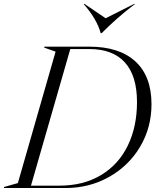

<svg xmlns="http://www.w3.org/2000/svg" viewBox="-73 -947 783 967"><path d="M-53 -5 17 -25 207 -687 150 -707V-712H377Q528 -712 609 -637.5Q690 -563 690 -422Q690 -305 633 -208.5Q576 -112 476.5 -56Q377 0 257 0H-53ZM227 -12Q347 -12 435.5 -65Q524 -118 570.5 -213.5Q617 -309 617 -433Q617 -565 556 -632.5Q495 -700 377 -700H281L83 -12ZM439 -780H434Q425 -815 402.5 -853Q380 -891 348 -927H353L459 -855L602 -927H607Q516 -858 439 -780Z"/></svg>

Font: Nyght Serif Light Italic
Style: Regular
Weight: 300
Italic angle: -16°
Designer: Maksym Kobuzan
Version: Version 0.410